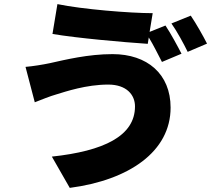

<svg xmlns="http://www.w3.org/2000/svg" viewBox="-20 -841 1040 933"><path d="M636 -324C636 -180 484 -107 232 -80L319 72C608 34 809 -105 809 -318C809 -482 695 -578 527 -578C409 -578 298 -551 222 -534C189 -527 140 -519 104 -516L149 -344C180 -356 224 -374 253 -382C299 -396 399 -430 506 -430C595 -430 636 -380 636 -324ZM907 -765 813 -727C840 -689 872 -630 892 -589L986 -629C969 -663 933 -727 907 -765ZM784 -717 707 -686 722 -777C612 -777 379 -796 259 -821L235 -676C352 -656 578 -636 698 -628L703 -659C726 -622 749 -574 767 -540L862 -580C844 -615 809 -680 784 -717Z"/></svg>

Font: Noto Sans HK Black
Style: Regular
Weight: 900
Designer: Ryoko NISHIZUKA 西塚涼子 (kana, bopomofo & ideographs); Paul D. Hunt (Latin, Greek & Cyrillic); Sandoll Communications 산돌커뮤니
Foundry: Adobe
Version: Version 2.004;hotconv 1.0.118;makeotfexe 2.5.65603